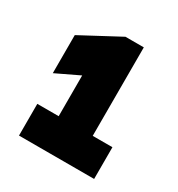

<svg xmlns="http://www.w3.org/2000/svg" viewBox="-100 -839 462 498"><g transform="rotate(30 131.5 -590.0)"><path d="M191 -505H250V-410H25V-505H89V-627L20 -594V-708L136 -770H191Z"/></g></svg>

Font: Arvo
Style: Bold
Weight: 700
Designer: Anton Koovit (Cyrillic Expansion: Cyreal)
Foundry: Anton Koovit, Yassin Baggar
Version: Version 3.000